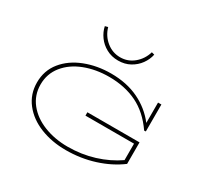

<svg xmlns="http://www.w3.org/2000/svg" viewBox="-203 -1267 1598 1537"><g transform="rotate(30 596.0 -498.5)"><path d="M139 -342Q139 -244 197.5 -170.5Q256 -97 355.5 -57.5Q455 -18 575 -18Q702 -18 817 -53.5Q932 -89 1024 -153V-305H575V-336H1057V-137Q962 -66 837.5 -26.5Q713 13 575 13Q447 13 340 -29.5Q233 -72 169.5 -153Q106 -234 106 -342Q106 -452 171.5 -533Q237 -614 347 -657Q457 -700 586 -700Q731 -700 842 -646.5Q953 -593 1026 -498V-686H1057V-437L1042 -436Q956 -560 843 -614.5Q730 -669 586 -669Q463 -669 361 -629.5Q259 -590 199 -515.5Q139 -441 139 -342ZM351 -1003 378 -1010Q398 -939 454 -893.5Q510 -848 581 -848Q652 -848 706.5 -893.5Q761 -939 782 -1010L808 -1003Q798 -955 767.5 -912.5Q737 -870 689 -843.5Q641 -817 580 -817Q519 -817 470.5 -843.5Q422 -870 391.5 -912.5Q361 -955 351 -1003Z"/></g></svg>

Font: BioRhyme Expanded ExtraLight
Style: Regular
Weight: 275
Width: 7
Designer: Aoife Mooney
Foundry: Aoife Mooney Type
Version: Version 1.000